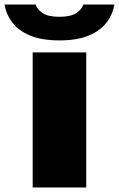

<svg xmlns="http://www.w3.org/2000/svg" viewBox="-78 -826 524 846"><path d="M66 0V-595H302V0ZM184 -648Q106 -648 55 -669.2Q4 -690.5 -23.2 -726.2Q-50.5 -762 -58 -806H79Q86.5 -783 111.2 -767.5Q136 -752 184 -752Q232 -752 256.8 -767.5Q281.5 -783 289 -806H426Q418.5 -762 391 -726.2Q363.5 -690.5 312.8 -669.2Q262 -648 184 -648Z"/></svg>

Font: Encode Sans SC Expanded Black
Style: Regular
Weight: 900
Width: 7
Designer: Multiple Designers
Foundry: Impallari Type
Version: Version 3.002